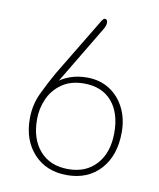

<svg xmlns="http://www.w3.org/2000/svg" viewBox="-70 -623 573 690"><g transform="rotate(10 216.5 -278.5)"><path d="M257 -526 133 -319Q147 -330 173 -339Q199 -348 232 -348Q278 -348 313 -326Q348 -304 368 -265Q388 -226 388 -176Q388 -91 342.5 -40.5Q297 10 220 10Q145 10 99.5 -39Q54 -88 54 -167Q54 -217 74.5 -260.5Q95 -304 118 -344L247 -558Q253 -567 257 -567Q267 -567 267.5 -555Q268 -543 257 -526ZM221 -12Q286 -12 324 -54.5Q362 -97 362 -169Q362 -242 326 -283.5Q290 -325 225 -325Q176 -325 143.5 -302Q111 -279 95.5 -243.5Q80 -208 80 -169Q80 -97 117.5 -54.5Q155 -12 221 -12Z"/></g></svg>

Font: Zain ExtraLight
Style: Regular
Weight: 200
Designer: Zain,Boutros
Foundry: Mobile Telecommunications Company (Zain), 2024
Version: Version 1.51; ttfautohint (v1.8.4)